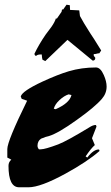

<svg xmlns="http://www.w3.org/2000/svg" viewBox="-20 -777 472 814"><path d="M432 -410Q432 -381 412 -358Q382 -323 306 -269Q227 -212 187 -200Q175 -198 154 -189Q139 -179 139 -159Q139 -151 145 -144H153Q171 -144 227 -165Q265 -180 357 -236Q375 -248 387 -247L389 -240L370 -191L382 -162Q366 -148 343 -114L350 -109Q378 -145 400 -143L402 -137Q351 -92 258 -41Q152 17 101 17H61Q16 17 16 -74Q16 -90 28 -100L11 -109V-145Q11 -179 95 -350L72 -358L68 -368Q74 -391 160 -431Q225 -461 272 -475Q326 -491 387 -491Q406 -491 420 -459Q432 -432 432 -410ZM283 -374 271 -377Q252 -371 232.5 -353Q213 -335 208 -316L216 -314Q275 -340 283 -374ZM217 -699 221 -698 241 -727 243 -737H248L262 -757L276 -755L277 -735L316 -733L319 -709Q332 -684 362 -637Q374 -620 409 -563L401 -551H397Q395 -551 388.5 -549Q382 -547 378 -548L377 -544Q377 -540 384 -532Q384 -520 373 -520Q337 -549 266 -608Q207 -552 172 -518L160 -524Q158 -531 157 -546Q154 -546 151 -546Q139 -546 133 -540Q127 -541 126 -549Q145 -589 174 -631Q186 -647 198 -663Q212 -683 217 -699Z"/></svg>

Font: Ode an Erik AH
Style: Regular
Weight: 400
Designer: Andreas Höfeld
Foundry: Fontgrube AH
Version: Version 2.00